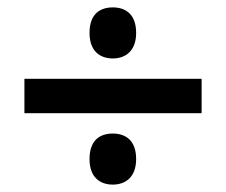

<svg xmlns="http://www.w3.org/2000/svg" viewBox="-20 -612 612 519"><path d="M285 -454C319 -454 348 -474 348 -523C348 -574 319 -592 285 -592C250 -592 222 -574 222 -523C222 -474 250 -454 285 -454ZM46 -306H525V-399H46ZM285 -113C319 -113 348 -133 348 -182C348 -233 319 -251 285 -251C250 -251 222 -233 222 -182C222 -133 250 -113 285 -113Z"/></svg>

Font: Noto Sans Arabic SemBd
Style: Regular
Weight: 600
Designer: Monotype Design Team, Nadine Chahine, Nizar Qandah and Khaled Hosny
Foundry: Monotype Imaging Inc.
Version: Version 2.012